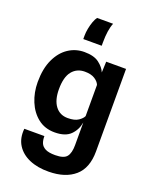

<svg xmlns="http://www.w3.org/2000/svg" viewBox="-180 -880 953 1200"><g transform="rotate(20 296.5 -279.5)"><path d="M296 223.5Q222 224.5 166.8 200.8Q111.5 177 83.2 131.8Q55 86.5 61.5 23.5H195Q194.5 49 202.2 69Q210 89 232.5 100.8Q255 112.5 298 112.5Q356 112.5 375.2 88Q394.5 63.5 394.5 11.5V-139.5Q385.5 -88 351 -54Q316.5 -20 246 -20Q181 -20 135 -56.2Q89 -92.5 64.5 -151.8Q40 -211 40 -280Q40 -369.5 68.8 -431Q97.5 -492.5 145.2 -524.2Q193 -556 251 -556Q315 -556 349.2 -530Q383.5 -504 396 -473L399 -545.5H531V3Q531 114 468.5 168.2Q406 222.5 296 223.5ZM292.5 -132Q339 -132 363.2 -148.8Q387.5 -165.5 394.5 -182V-389.5Q386.5 -410 362 -425.8Q337.5 -441.5 295.5 -441.5Q243 -441.5 211.5 -403Q180 -364.5 180 -283.5Q180 -211.5 210 -171.8Q240 -132 292.5 -132ZM216 -629.5V-652Q216 -674.5 221 -700.2Q226 -726 234.2 -748.5Q242.5 -771 252 -783H358.5Q338.5 -735 338.5 -650.5V-629.5Z"/></g></svg>

Font: Spline Sans SemiBold
Style: Regular
Weight: 600
Designer: Eben Sorkin, Mirko Velimirovic
Foundry: Sorkin Type
Version: Version 1.000; ttfautohint (v1.8.3)